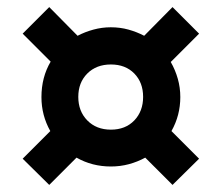

<svg xmlns="http://www.w3.org/2000/svg" viewBox="-20 -620 625 542"><path d="M97 -345.9Q97 -402 123 -446L44 -525L119 -600L199 -519Q220 -530 244 -536.5Q268 -543 292.7 -543Q319 -543 342.5 -536.5Q366 -530 387 -519L467 -600L542 -525L462 -445Q474.8 -422.8 481.9 -397.7Q489 -372.6 489 -346Q489 -294.3 464 -250L542 -172L467 -98L390 -175Q368 -163 343.7 -156.5Q319.5 -150 293 -150Q240 -150 196 -175L119 -98L44 -172L122 -250Q97 -294.3 97 -345.9ZM201 -346.5Q201 -306 226.5 -280Q252 -254 293.1 -254Q334.1 -254 359.1 -280Q384 -306 384 -346.5Q384 -387 359.1 -412.5Q334.1 -438 293.1 -438Q252 -438 226.5 -412.5Q201 -387 201 -346.5Z"/></svg>

Font: Kreon Light
Style: Regular
Weight: 300
Designer: Julia Petretta
Foundry: Julia Petretta and Eli Heuer
Version: Version 2.002